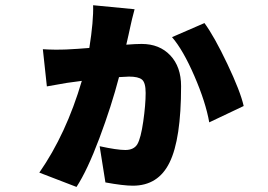

<svg xmlns="http://www.w3.org/2000/svg" viewBox="-20 -657 1040 746"><path d="M341.8 -636.7 502.9 -621.1Q491.2 -577.1 487.3 -557.6Q485.4 -547.9 479.5 -522Q473.6 -496.1 470.7 -483.4Q507.8 -486.3 530.3 -486.3Q599.6 -486.3 641.6 -441.9Q683.6 -397.5 683.6 -322.3Q683.6 -116.2 638.7 -25.4Q594.7 64.5 496.1 64.5Q459 64.5 389.6 51.8L367.2 -88.9Q434.6 -74.2 466.8 -74.2Q500 -74.2 513.7 -96.7Q527.3 -120.1 536.6 -185.1Q545.9 -250 545.9 -295.9Q545.9 -335.9 531.7 -347.7Q517.6 -359.4 481.4 -359.4Q471.7 -359.4 442.4 -357.4Q413.1 -245.1 366.2 -120.1Q319.3 4.9 277.3 69.3L132.8 13.7Q237.3 -136.7 297.9 -342.8Q266.6 -338.9 240.2 -335Q165 -322.3 162.1 -321.3L146.5 -465.8Q191.4 -462.9 238.3 -464.8Q281.2 -466.8 327.1 -470.7Q343.8 -576.2 341.8 -636.7ZM648.4 -512.7 774.4 -567.4Q812.5 -515.6 863.3 -408.7Q914.1 -301.8 926.8 -245.1L793 -181.6Q779.3 -259.8 735.4 -361.3Q691.4 -462.9 648.4 -512.7Z"/></svg>

Font: Gen Shin Gothic Heavy
Style: Bold
Weight: 900
Designer: [Source Han Sans]
Ryoko NISHIZUKA  (kana & ideographs); Paul D. Hunt (Latin, Greek & Cyrillic); Wenlong ZHANG  (bopomofo
Version: Version 1.002.20150607